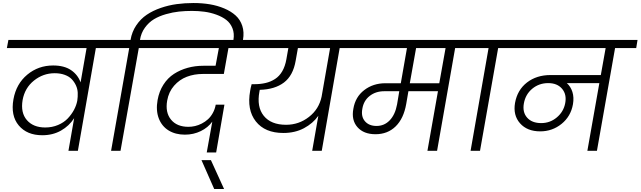

<svg xmlns="http://www.w3.org/2000/svg" viewBox="-20 -1007 4277 1282"><path d="M282.2 -155.8Q328.1 -155.8 367.4 -172.4Q406.7 -189 432.4 -216.1Q458 -243.2 474.1 -273.4Q490.2 -303.7 496.1 -335Q500 -361.3 499 -387.2Q498 -413.1 487.1 -436.8Q476.1 -460.4 458.7 -478.5Q441.4 -496.6 412.1 -507.3Q382.8 -518.1 345.2 -518.1Q268.1 -518.1 206.8 -469Q145.5 -419.9 130.9 -338.9Q116.7 -254.4 159.4 -205.1Q202.1 -155.8 282.2 -155.8ZM759.8 -686H620.1L500 0H437L475.1 -217.8Q441.9 -166 387.2 -135Q332.5 -104 262.2 -104Q160.2 -104 105.2 -169.4Q50.3 -234.9 69.8 -344.2Q88.4 -447.3 162.1 -508.5Q235.8 -569.8 335 -569.8Q408.2 -569.8 453.9 -539.1Q499.5 -508.3 518.1 -457L558.1 -686H25.9L36.1 -740.2H770Z M906.7 -686 784.7 0H721.7L842.8 -686H701.7L711.9 -740.2H851.6Q860.8 -794.9 889.9 -837.9Q918.9 -880.9 959.7 -908.4Q1000.5 -936 1053.2 -954.1Q1106 -972.2 1159.7 -979.5Q1213.4 -986.8 1272 -986.8Q1329.6 -986.8 1380.9 -978.3Q1432.1 -969.7 1477.3 -950.7Q1522.5 -931.6 1553.2 -903.8Q1584 -876 1597.7 -834.2Q1611.3 -792.5 1602.5 -741.2L1599.6 -724.1H1536.6L1538.6 -740.2Q1545.9 -783.7 1532.2 -818.1Q1518.6 -852.5 1491.2 -873.8Q1463.9 -895 1424.6 -909.2Q1385.3 -923.3 1345 -928.7Q1304.7 -934.1 1261.7 -934.1Q1216.3 -934.1 1175 -929.7Q1133.8 -925.3 1088.1 -912.4Q1042.5 -899.4 1008.1 -878.7Q973.6 -857.9 947.8 -822.5Q921.9 -787.1 914.6 -740.2H1056.6L1046.9 -686Z M989.3 -686 999.5 -740.2H1665.5L1655.3 -686H1505.4L1474.6 -513.2H1334.5Q1276.4 -513.2 1227.3 -494.4Q1178.2 -475.6 1142.3 -434.6Q1106.4 -393.6 1096.2 -335Q1082.5 -256.3 1121.8 -208.3Q1161.1 -160.2 1238.3 -160.2Q1259.8 -160.2 1282.2 -165.3Q1304.7 -170.4 1327.4 -182.1Q1350.1 -193.8 1368.7 -210.7Q1387.2 -227.5 1401.1 -252.7Q1415 -277.8 1420.4 -308.1H1478.5L1423.3 11.2H1360.4L1397.5 -194.8Q1369.1 -155.3 1320.6 -131.6Q1272 -107.9 1214.4 -107.9Q1151.4 -107.9 1105.7 -136Q1060.1 -164.1 1040 -217Q1020 -270 1032.2 -338.9Q1042.5 -397 1071.3 -441.9Q1100.1 -486.8 1141.8 -513.7Q1183.6 -540.5 1233.2 -554.2Q1282.7 -567.9 1338.4 -567.9H1419.4L1441.4 -686Z M1410.2 254.9 1325.2 62H1388.2L1476.1 254.9Z M1890.1 -173.8Q1975.6 -173.8 2042.7 -226.1Q2109.9 -278.3 2127.4 -361.8L2184.1 -686H1969.2L1954.1 -601.1Q1937 -502 1875.7 -455.8Q1814.5 -409.7 1714.4 -407.2Q1712.4 -399.4 1712.4 -396Q1692.9 -293.5 1741.2 -233.6Q1789.6 -173.8 1890.1 -173.8ZM1598.1 -686 1608.4 -740.2H2398.4L2388.2 -686H2248L2128.4 0H2064.5L2105.5 -233.9Q2069.8 -183.1 2009.8 -151.1Q1949.7 -119.1 1872.1 -119.1Q1749 -119.1 1688.2 -196.3Q1627.4 -273.4 1650.4 -400.9Q1652.8 -418 1660.2 -444.8H1676.3Q1719.2 -444.8 1753.4 -452.9Q1787.6 -460.9 1816.4 -479.5Q1845.2 -498 1864.5 -531Q1883.8 -564 1892.1 -610.8L1905.3 -686Z M2494.1 -166Q2546.4 -166 2582.5 -203.9Q2618.7 -241.7 2631.3 -310.1L2646 -397.9H2545.4Q2488.8 -397.9 2448.5 -366.5Q2408.2 -335 2399.4 -280.8Q2389.6 -229 2416.7 -197.5Q2443.8 -166 2494.1 -166ZM2913.1 -451.2 2955.1 -686H2758.3L2716.3 -451.2ZM2330.1 -686 2340.3 -740.2H3169.4L3159.2 -686H3019L2898.4 0H2834L2904.3 -397.9H2707L2692.4 -313Q2675.3 -215.3 2621.8 -163.1Q2568.4 -110.8 2487.3 -110.8Q2408.2 -110.8 2366.7 -158Q2325.2 -205.1 2339.4 -280.8Q2352.5 -359.9 2412.1 -405.5Q2471.7 -451.2 2553.2 -451.2H2656.2L2697.3 -686Z M3122.1 0 3242.2 -686H3101.1L3111.3 -740.2H3456.1L3446.3 -686H3306.2L3185.1 0Z M3593.8 -185.1Q3652.8 -185.1 3698 -223.1Q3743.2 -261.2 3753.9 -317.9Q3765.1 -376.5 3732.9 -414.3Q3700.7 -452.1 3640.6 -452.1Q3579.1 -452.1 3533.9 -414.6Q3488.8 -377 3478 -316.9Q3467.3 -258.3 3499.5 -221.7Q3531.7 -185.1 3593.8 -185.1ZM3387.7 -686 3397.9 -740.2H4236.8L4228 -686H4086.9L3965.8 0H3901.9L3981.9 -452.1H3764.6Q3790.5 -429.2 3802 -393.1Q3813.5 -356.9 3805.7 -311Q3791.5 -230 3729.7 -179.9Q3668 -129.9 3586.9 -129.9Q3500 -129.9 3452.4 -183.6Q3404.8 -237.3 3418.9 -319.8Q3434.6 -406.7 3498.8 -456.3Q3563 -505.9 3655.8 -505.9H3991.7L4023.9 -686Z"/></svg>

Font: SVN-Poppins Light
Style: Italic
Weight: 300
Italic angle: -10°
Designer: Ninad Kale (Devanagari), Jonny Pinhorn (Latin)
Foundry: Indian Type Foundry
Version: Version 3.002 2017